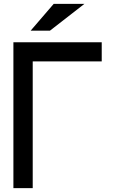

<svg xmlns="http://www.w3.org/2000/svg" viewBox="-20 -980 590 1000"><path d="M49.8 -759.8Q49.8 -570.3 49.8 0Q75.2 0 150.4 0Q150.4 -165 150.4 -660.2Q240.2 -660.2 509.8 -660.2Q509.8 -684.6 509.8 -759.8Q394.5 -759.8 49.8 -759.8ZM139.6 -820.3Q172.9 -820.3 240.2 -820.3Q299.8 -866.2 419.9 -960Q366.2 -960 259.8 -960Q219.7 -913.1 139.6 -820.3Z"/></svg>

Font: Alibu-Mazigh Belkasim 1
Style: Bold
Weight: 400
Designer: Mazigh Moubarik Belkasim
Version: Version 1.0